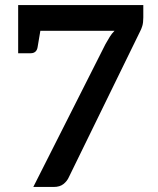

<svg xmlns="http://www.w3.org/2000/svg" viewBox="-20 -741 628 761"><path d="M112 0 398 -566Q407 -582 415 -595Q423 -608 434 -619H79Q69 -619 60.5 -627Q52 -635 52 -646V-721H548V-672Q548 -651 544 -638Q540 -625 535 -616L253 -39Q246 -23 231.5 -11.5Q217 0 193 0ZM52 -593V-659H95V-593ZM144 -643 129 -554Q127 -542 120 -536Q113 -530 102 -530H52V-619Z"/></svg>

Font: Aleo SemiBold
Style: Regular
Weight: 600
Designer: Alessio Laiso
Foundry: Alessio Laiso
Version: Version 2.001;gftools[0.9.29]